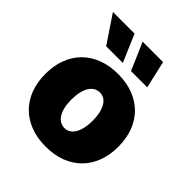

<svg xmlns="http://www.w3.org/2000/svg" viewBox="-214 -908 1052 1052"><g transform="rotate(45 312.5 -381.5)"><path d="M29.8 -271.3Q29.8 -334.2 49 -386Q68.2 -437.9 104.6 -474.8Q141 -511.7 193.5 -532.1Q246.1 -552.6 312.5 -552.6Q379.3 -552.6 431.6 -532.1Q484 -511.7 520.4 -474.8Q556.8 -437.9 576 -386Q595.2 -334.2 595.2 -271.3Q595.2 -208.5 576 -156.6Q556.8 -104.8 520.4 -67.8Q484 -30.9 431.6 -10.5Q379.3 9.9 312.5 9.9Q246.1 9.9 193.5 -10.5Q141 -30.9 104.6 -67.8Q68.2 -104.8 49 -156.6Q29.8 -208.5 29.8 -271.3ZM313.9 -134.9Q332.7 -134.9 347.7 -144.4Q362.6 -153.8 373 -171.7Q383.5 -189.6 389.2 -215.2Q394.9 -240.8 394.9 -272.7Q394.9 -304.7 389.2 -330.3Q383.5 -355.8 373 -373.8Q362.6 -391.7 347.7 -401.1Q332.7 -410.5 313.9 -410.5Q294.4 -410.5 278.8 -401.1Q263.1 -391.7 252.3 -373.8Q241.5 -355.8 235.8 -330.3Q230.1 -304.7 230.1 -272.7Q230.1 -240.8 235.8 -215.2Q241.5 -189.6 252.3 -171.7Q263.1 -153.8 278.8 -144.4Q294.4 -134.9 313.9 -134.9ZM219.5 -772.7 287.6 -613.6H158.4L51.8 -772.7ZM440.3 -772.7 476.6 -613.6H350.9L282 -772.7Z"/></g></svg>

Font: Inter P Black
Style: Regular
Weight: 900
Designer: Rasmus Andersson
Foundry: rsms
Version: Version 3.018;git-588b23468